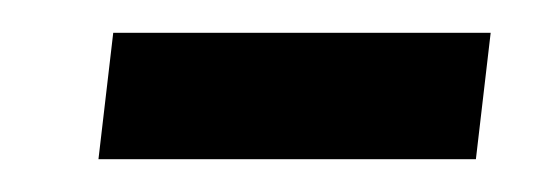

<svg xmlns="http://www.w3.org/2000/svg" viewBox="-20 -97 339 117"><path d="M40 0 49 -77H279L270 0Z"/></svg>

Font: Farlight84_Sys_V01
Style: Regular
Weight: 400
Designer: Ryoko NISHIZUKA  (kana, bopomofo & ideographs); Paul D. Hunt (Latin, Greek & Cyrillic); Sandoll Communications , Soo-you
Foundry: Adobe
Version: Version 2.004;October 29, 2024;FontCreator 14.0.0.2814 64-bi